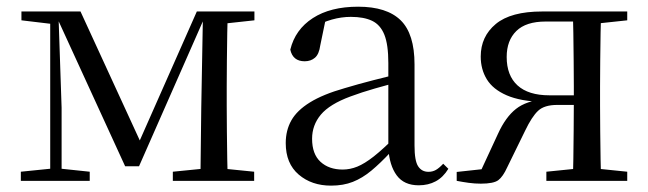

<svg xmlns="http://www.w3.org/2000/svg" viewBox="-20 -551 1975 585"><path d="M361.3 -44.4 152.3 -500.2H146.6V-516H225.3L415.9 -101.4H396.3L579.7 -516H611.3V-500.6H604.5L403.6 -44.4ZM590.6 0 593.2 -221.5 598.5 -516H674Q673 -491.8 672.4 -450.7Q671.8 -409.7 671.3 -365.7Q670.8 -321.7 670.8 -288.3V-228.5Q670.8 -194.3 671.3 -150.3Q671.8 -106.3 672.4 -65.3Q673 -24.4 674 0ZM43.5 0V-27.8L142.2 -37.8H158.3L253.4 -27.8V0ZM506.6 0V-27.8L614.8 -38.6H647L754.4 -27.8V0ZM45.3 -489.1V-516H155.1V-477.4H143.3ZM133 0V-516H157.8L167.7 -222.7V0ZM628.5 -477.4V-516H755.2V-489.1L647.8 -477.4Z M988.7 14.6Q929.5 14.6 890.1 -19.1Q850.6 -52.8 850.6 -115.1Q850.6 -153.9 867.8 -184.3Q884.9 -214.6 924.4 -239Q963.9 -263.5 1029.9 -282.3Q1071.8 -294.9 1117.8 -306.7Q1163.8 -318.5 1203.8 -327.7V-303.3Q1163.8 -293.3 1122.7 -281.5Q1081.6 -269.7 1047.6 -257Q984.3 -233.6 957.6 -201.7Q930.9 -169.7 930.9 -128.2Q930.9 -81.6 956.5 -58Q982.2 -34.4 1024.1 -34.4Q1046.6 -34.4 1068.6 -43.3Q1090.6 -52.2 1118.7 -74.2Q1146.7 -96.3 1184.8 -134.4L1193.5 -87.1H1169.9Q1138.7 -53.7 1111.5 -31.1Q1084.2 -8.4 1055.1 3.1Q1026 14.6 988.7 14.6ZM1255.8 13.6Q1211.1 13.6 1188.8 -16.6Q1166.5 -46.7 1163.2 -99.7V-103.3V-359Q1163.2 -415 1151.1 -445.3Q1138.9 -475.6 1113.7 -487.6Q1088.6 -499.6 1049 -499.6Q1020.3 -499.6 991.1 -491.4Q961.9 -483.2 928.7 -464.7L972.2 -491.9L955.8 -412.7Q952.2 -386 939.7 -375.2Q927.1 -364.3 908.4 -364.3Q872.2 -364.3 864.5 -399.7Q879.4 -461 933.1 -495.8Q986.8 -530.6 1071.2 -530.6Q1158.5 -530.6 1200.8 -489.2Q1243 -447.8 1243 -354.6V-107.7Q1243 -60.8 1254.1 -44.2Q1265.1 -27.5 1285.4 -27.5Q1298 -27.5 1308 -33.2Q1318 -38.8 1330.4 -52.1L1346.1 -36.7Q1330.2 -10.7 1307.6 1.4Q1285 13.6 1255.8 13.6Z M1631.8 -516H1891.1V-489.1L1781.9 -477.4L1767.6 -485.4H1642.7Q1582.6 -485.4 1553.2 -456.5Q1523.8 -427.6 1523.8 -377.4Q1523.8 -321 1556.8 -290.8Q1589.9 -260.6 1654 -260.6H1767.6V-231.3H1677.8Q1638.4 -231.3 1619.5 -213.4Q1600.5 -195.6 1580 -152.8L1525.5 -41.4Q1512.5 -12.7 1498.2 -2Q1483.8 8.6 1445.1 8.6Q1426.7 8.6 1408.3 6.1Q1389.9 3.6 1371.5 0V-27.1L1484.2 -39.3L1438 -15.3L1497.4 -143.5Q1520.6 -194.4 1552.2 -219.2Q1583.7 -244 1638.8 -248.8L1634.2 -240.2Q1565.6 -242.4 1523.8 -260.6Q1482 -278.8 1463.3 -309.3Q1444.7 -339.8 1444.7 -378.7Q1444.7 -439.7 1490.6 -477.9Q1536.5 -516 1631.8 -516ZM1725.4 0Q1726.4 -24.4 1726.9 -65.8Q1727.4 -107.3 1727.9 -154Q1728.4 -200.7 1728.4 -240.4V-288.3Q1728.4 -321.7 1727.9 -365.7Q1727.4 -409.7 1726.9 -450.7Q1726.4 -491.8 1725.4 -516H1811.5Q1810.5 -491.8 1809.9 -450.7Q1809.3 -409.7 1808.8 -365.7Q1808.3 -321.7 1808.3 -288.3V-228.5Q1808.3 -194.3 1808.8 -150.3Q1809.3 -106.3 1809.9 -65.3Q1810.5 -24.4 1811.5 0ZM1644.7 0V-27.8L1751.5 -38.6H1785.5L1891.1 -27.8V0Z"/></svg>

Font: Noto Serif SC
Style: Regular
Weight: 200
Designer: Ryoko NISHIZUKA 西塚涼子 (kana & ideographs); Frank Grießhammer (Latin, Greek & Cyrillic); Wenlong ZHANG 张文龙 (bopomofo); San
Foundry: Adobe
Version: Version 2.001;hotconv 1.1.0;makeotfexe 2.6.0